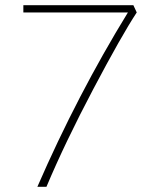

<svg xmlns="http://www.w3.org/2000/svg" viewBox="-20 -720 577 740"><path d="M473 -672H70V-700H494L507 -672Q449 -584 340 -377.5Q231 -171 159 0H124Q279 -356 473 -672Z"/></svg>

Font: KoHo ExtraLight
Style: Regular
Weight: 275
Version: Version 1.000; ttfautohint (v1.6)